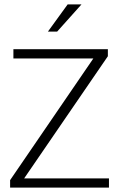

<svg xmlns="http://www.w3.org/2000/svg" viewBox="-20 -854 546 874"><path d="M471 -630V-598L90 -42H476V0H26V-34L405 -588H41V-630ZM240 -710H198L288 -834H351Z"/></svg>

Font: Mukta Mahee ExtraLight
Style: Regular
Weight: 275
Designer: Shuchita Grover, Noopur Datye, Girish Dalvi, Yashodeep Gholap
Foundry: Ek Type
Version: Version 2.538;PS 1.000;hotconv 16.6.51;makeotf.lib2.5.65220;